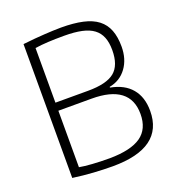

<svg xmlns="http://www.w3.org/2000/svg" viewBox="-136 -862 914 984"><g transform="rotate(-20 321.0 -369.5)"><path d="M312 10Q264 10 208.5 6.5Q153 3 96 -5V-735Q131 -739 160 -741.5Q189 -744 214 -745.5Q239 -747 261 -748Q283 -749 305 -749Q374 -749 423.5 -738Q473 -727 504 -703Q535 -679 549.5 -641.5Q564 -604 564 -552Q564 -483 529.5 -436Q495 -389 436 -378V-374Q511 -360 550 -313.5Q589 -267 589 -192Q589 10 312 10ZM312 -34Q427 -35 482 -73.5Q537 -112 537 -194Q537 -353 328 -353H147V-45Q173 -40 216.5 -37Q260 -34 312 -34ZM325 -397Q426 -397 469.5 -432.5Q513 -468 513 -551Q513 -592 501.5 -621Q490 -650 465.5 -668.5Q441 -687 401.5 -695.5Q362 -704 306 -704Q256 -704 218.5 -702Q181 -700 147 -695V-397Z"/></g></svg>

Font: Encode Sans Normal
Style: ExtraLight
Weight: 200
Designer: Pablo Impallari, Andres Torresi
Foundry: Pablo Impallari, Andres Torresi
Version: Version 1.000; ttfautohint (v1.00) -l 8 -r 50 -G 200 -x 14 -